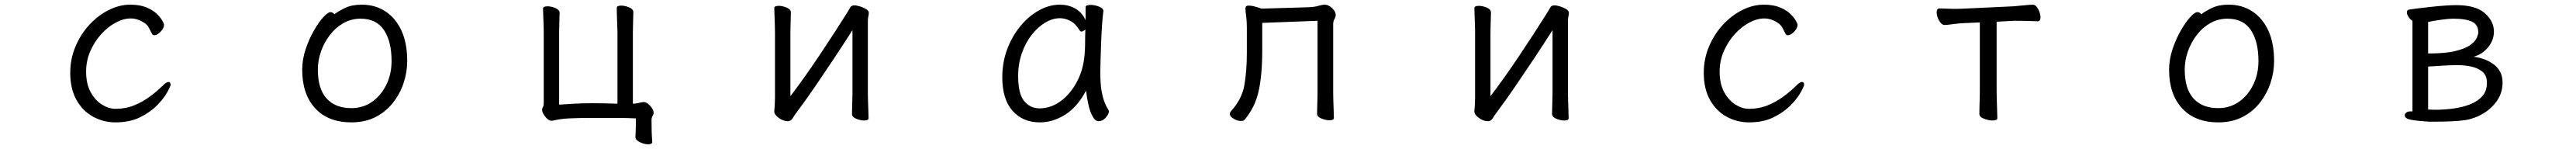

<svg xmlns="http://www.w3.org/2000/svg" viewBox="-20 -506 11040 638"><path d="M711 -143Q711 -137 697 -111.5Q683 -86 654 -56Q625 -26 580.5 -4Q536 18 475 18Q423 18 378.5 -6.5Q334 -31 307.5 -78.5Q281 -126 281 -194Q281 -254 303.5 -307Q326 -360 363 -400Q400 -440 446 -463Q492 -486 538 -486Q579 -486 607 -474.5Q635 -463 651.5 -447Q668 -431 675.5 -417.5Q683 -404 683 -401Q683 -385 668 -370Q653 -355 641 -355Q635 -355 632 -360Q625 -374 618 -387Q611 -400 600 -407Q571 -427 540 -427Q509 -427 475.5 -409Q442 -391 413.5 -359.5Q385 -328 367 -287Q349 -246 349 -199Q349 -147 368.5 -111.5Q388 -76 417 -58Q446 -40 475 -40Q518 -40 555 -55Q592 -70 623.5 -93.5Q655 -117 678 -140Q693 -155 702 -155Q711 -155 711 -143Z M1413 -445Q1433 -460 1461 -473Q1489 -486 1531 -486Q1588 -486 1632 -457Q1676 -428 1700.5 -374.5Q1725 -321 1725 -245Q1725 -197 1709.5 -150.5Q1694 -104 1663.5 -65.5Q1633 -27 1588.5 -4.5Q1544 18 1486 18Q1386 18 1330.5 -42.5Q1275 -103 1275 -207Q1275 -251 1289.5 -294.5Q1304 -338 1324.5 -374Q1345 -410 1365 -432Q1385 -454 1396 -454Q1406 -454 1413 -445ZM1486 -43Q1535 -43 1573.5 -69.5Q1612 -96 1635 -142Q1658 -188 1658 -245Q1658 -328 1625.5 -377Q1593 -426 1525 -426Q1485 -426 1451.5 -407Q1418 -388 1393.5 -356Q1369 -324 1355.5 -285.5Q1342 -247 1342 -208Q1342 -126 1379.5 -84.5Q1417 -43 1486 -43Z M2775 102Q2775 107 2770 109.5Q2765 112 2758 112Q2742 112 2722.5 103Q2703 94 2703 81V80Q2704 63 2704.5 42.5Q2705 22 2705 1Q2669 -1 2620 -1Q2571 -1 2519 -1Q2455 -1 2417 1Q2379 3 2347 11H2343Q2330 11 2316.5 -6.5Q2303 -24 2303 -35Q2303 -42 2306.5 -47.5Q2310 -53 2310 -65V-367Q2310 -377 2309.5 -396.5Q2309 -416 2308 -437Q2307 -458 2307 -469Q2307 -479 2326 -479Q2342 -479 2360 -471.5Q2378 -464 2378 -451Q2378 -439 2377 -412Q2376 -385 2376 -367V-58Q2406 -60 2440 -62Q2474 -64 2518 -64Q2544 -64 2569 -63.5Q2594 -63 2626 -62V-370Q2626 -380 2625 -399.5Q2624 -419 2623.5 -440Q2623 -461 2623 -472Q2623 -482 2642 -482Q2658 -482 2676 -474.5Q2694 -467 2694 -454Q2694 -442 2693 -415Q2692 -388 2692 -370V-62Q2704 -62 2716 -65Q2728 -68 2736 -69H2738Q2752 -69 2766.5 -52.5Q2781 -36 2781 -24Q2781 -17 2776.5 -9.5Q2772 -2 2772 8Q2772 33 2772.5 54.5Q2773 76 2775 101Z M3633 -377Q3600 -325 3559.5 -264Q3519 -203 3477 -141.5Q3435 -80 3394 -25Q3384 -12 3376.5 0.5Q3369 13 3356 13Q3337 13 3317.5 -1Q3298 -15 3298 -29V-31Q3299 -40 3300 -57Q3301 -74 3301 -86V-364Q3301 -374 3300.5 -395Q3300 -416 3299 -438Q3298 -460 3298 -471Q3298 -481 3317 -481Q3333 -481 3351 -473.5Q3369 -466 3369 -453Q3369 -445 3368.5 -428.5Q3368 -412 3367.5 -394Q3367 -376 3367 -364V-94Q3425 -170 3488.5 -264.5Q3552 -359 3613 -456Q3618 -464 3623 -473.5Q3628 -483 3641 -483Q3651 -483 3665.5 -478.5Q3680 -474 3691.5 -467Q3703 -460 3703 -452Q3703 -442 3701 -435.5Q3699 -429 3699 -415V-106Q3699 -100 3699.5 -79Q3700 -58 3701 -35Q3702 -12 3702 0Q3702 10 3683 10Q3667 10 3649 2.5Q3631 -5 3631 -18Q3631 -26 3631.5 -44.5Q3632 -63 3632.5 -81Q3633 -99 3633 -106Z M4708 -457Q4705 -435 4702.5 -398.5Q4700 -362 4698.5 -321.5Q4697 -281 4696 -246Q4695 -211 4695 -193Q4695 -179 4696.5 -151.5Q4698 -124 4705.5 -93Q4713 -62 4730 -35Q4732 -31 4732 -29Q4732 -18 4718.5 -2.5Q4705 13 4688 13Q4673 13 4661.5 -8.5Q4650 -30 4643.5 -60.5Q4637 -91 4634 -118Q4597 -48 4544.5 -15Q4492 18 4436 18Q4363 18 4319 -31.5Q4275 -81 4275 -175Q4275 -239 4296 -295Q4317 -351 4352.5 -394Q4388 -437 4432 -461.5Q4476 -486 4522 -486Q4557 -486 4586 -470.5Q4615 -455 4632 -420V-475Q4632 -485 4653 -485Q4670 -485 4689 -478Q4708 -471 4708 -459ZM4631 -380Q4622 -371 4614 -371Q4610 -371 4607 -375Q4590 -404 4567.5 -416Q4545 -428 4522 -428Q4491 -428 4459.5 -409.5Q4428 -391 4401.5 -357.5Q4375 -324 4359 -278.5Q4343 -233 4343 -180Q4343 -104 4369 -73Q4395 -42 4435 -42Q4483 -42 4526 -73.5Q4569 -105 4597.5 -161Q4626 -217 4629 -291Q4630 -305 4630 -330Q4630 -355 4631 -380Z M5626 -417 5389 -408V-291Q5389 -185 5373.5 -115.5Q5358 -46 5313 7Q5309 12 5298 12Q5283 12 5266.5 2.5Q5250 -7 5250 -19Q5250 -23 5255 -30Q5301 -80 5312 -139.5Q5323 -199 5323 -281V-387Q5323 -417 5320 -438Q5317 -459 5317 -469Q5317 -474 5319 -478Q5322 -482 5331 -482Q5345 -482 5364.5 -476Q5384 -470 5385 -469L5587 -475Q5613 -476 5629.5 -481Q5646 -486 5657 -486Q5673 -486 5688.5 -471Q5704 -456 5704 -442Q5704 -434 5698.5 -424.5Q5693 -415 5693 -402V-107Q5693 -101 5693.5 -80Q5694 -59 5695 -36Q5696 -13 5696 -1Q5696 9 5677 9Q5661 9 5642.5 1.5Q5624 -6 5624 -19Q5624 -27 5624.5 -45Q5625 -63 5625.5 -81Q5626 -99 5626 -107Z M6633 -377Q6600 -325 6559.5 -264Q6519 -203 6477 -141.5Q6435 -80 6394 -25Q6384 -12 6376.5 0.5Q6369 13 6356 13Q6337 13 6317.5 -1Q6298 -15 6298 -29V-31Q6299 -40 6300 -57Q6301 -74 6301 -86V-364Q6301 -374 6300.5 -395Q6300 -416 6299 -438Q6298 -460 6298 -471Q6298 -481 6317 -481Q6333 -481 6351 -473.5Q6369 -466 6369 -453Q6369 -445 6368.5 -428.5Q6368 -412 6367.5 -394Q6367 -376 6367 -364V-94Q6425 -170 6488.5 -264.5Q6552 -359 6613 -456Q6618 -464 6623 -473.5Q6628 -483 6641 -483Q6651 -483 6665.5 -478.5Q6680 -474 6691.5 -467Q6703 -460 6703 -452Q6703 -442 6701 -435.5Q6699 -429 6699 -415V-106Q6699 -100 6699.5 -79Q6700 -58 6701 -35Q6702 -12 6702 0Q6702 10 6683 10Q6667 10 6649 2.5Q6631 -5 6631 -18Q6631 -26 6631.5 -44.5Q6632 -63 6632.5 -81Q6633 -99 6633 -106Z M7711 -143Q7711 -137 7697 -111.5Q7683 -86 7654 -56Q7625 -26 7580.5 -4Q7536 18 7475 18Q7423 18 7378.5 -6.5Q7334 -31 7307.5 -78.5Q7281 -126 7281 -194Q7281 -254 7303.5 -307Q7326 -360 7363 -400Q7400 -440 7446 -463Q7492 -486 7538 -486Q7579 -486 7607 -474.5Q7635 -463 7651.5 -447Q7668 -431 7675.5 -417.5Q7683 -404 7683 -401Q7683 -385 7668 -370Q7653 -355 7641 -355Q7635 -355 7632 -360Q7625 -374 7618 -387Q7611 -400 7600 -407Q7571 -427 7540 -427Q7509 -427 7475.5 -409Q7442 -391 7413.5 -359.5Q7385 -328 7367 -287Q7349 -246 7349 -199Q7349 -147 7368.5 -111.5Q7388 -76 7417 -58Q7446 -40 7475 -40Q7518 -40 7555 -55Q7592 -70 7623.5 -93.5Q7655 -117 7678 -140Q7693 -155 7702 -155Q7711 -155 7711 -143Z M8464 -410 8396 -407Q8372 -406 8348 -402.5Q8324 -399 8313 -399Q8300 -399 8289.5 -418Q8279 -437 8279 -453Q8279 -470 8292 -470Q8300 -470 8320.5 -469Q8341 -468 8364 -468Q8372 -468 8380 -468.5Q8388 -469 8395 -469L8608 -479Q8633 -481 8657 -483.5Q8681 -486 8691 -486Q8704 -486 8714 -467Q8724 -448 8724 -432Q8724 -415 8712 -415Q8703 -415 8677.5 -416Q8652 -417 8626 -417H8609L8536 -413V-115Q8536 -109 8536.5 -86Q8537 -63 8538 -38Q8539 -13 8539 0Q8539 10 8518 10Q8502 10 8482 2.5Q8462 -5 8462 -18Q8462 -26 8462.5 -46.5Q8463 -67 8463.5 -87.5Q8464 -108 8464 -115Z M9413 -445Q9433 -460 9461 -473Q9489 -486 9531 -486Q9588 -486 9632 -457Q9676 -428 9700.5 -374.5Q9725 -321 9725 -245Q9725 -197 9709.5 -150.5Q9694 -104 9663.5 -65.5Q9633 -27 9588.5 -4.5Q9544 18 9486 18Q9386 18 9330.5 -42.5Q9275 -103 9275 -207Q9275 -251 9289.5 -294.5Q9304 -338 9324.5 -374Q9345 -410 9365 -432Q9385 -454 9396 -454Q9406 -454 9413 -445ZM9486 -43Q9535 -43 9573.5 -69.5Q9612 -96 9635 -142Q9658 -188 9658 -245Q9658 -328 9625.5 -377Q9593 -426 9525 -426Q9485 -426 9451.5 -407Q9418 -388 9393.5 -356Q9369 -324 9355.5 -285.5Q9342 -247 9342 -208Q9342 -126 9379.5 -84.5Q9417 -43 9486 -43Z M10388 15Q10340 12 10312.5 7Q10285 2 10285 -12Q10285 -19 10291.5 -24Q10298 -29 10309 -29H10318V-417Q10309 -422 10301.5 -433Q10294 -444 10294 -453Q10294 -464 10304 -465Q10315 -467 10340 -470Q10365 -473 10396 -476.5Q10427 -480 10456.5 -482Q10486 -484 10506 -484Q10589 -484 10628 -449.5Q10667 -415 10667 -371Q10667 -334 10642.5 -304Q10618 -274 10580 -263Q10634 -256 10669 -228Q10704 -200 10704 -153Q10704 -110 10681.5 -76.5Q10659 -43 10623 -21Q10587 1 10546 8Q10519 12 10482.5 13.5Q10446 15 10416 15ZM10385 -277Q10459 -277 10502 -287.5Q10545 -298 10566 -313.5Q10587 -329 10593.5 -344Q10600 -359 10600 -367Q10600 -400 10573.5 -413Q10547 -426 10492 -426Q10473 -426 10440.5 -421.5Q10408 -417 10385 -412ZM10505 -227Q10482 -227 10448 -225Q10414 -223 10385 -221V-37Q10392 -37 10399.5 -36.5Q10407 -36 10415 -36Q10452 -36 10491 -41Q10530 -46 10563 -58.5Q10596 -71 10616.5 -93.5Q10637 -116 10637 -151Q10637 -184 10616.5 -200Q10596 -216 10567.5 -221.5Q10539 -227 10515 -227Z"/></svg>

Font: Moon Stars Kai HW
Style: Regular
Weight: 400
Designer: GuiWonder
Version: Version 1.101